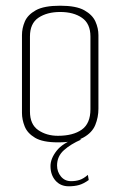

<svg xmlns="http://www.w3.org/2000/svg" viewBox="-20 -495 422 673"><path d="M183 4Q130 4 103 -12Q76 -28 66.5 -52Q57 -76 57 -99V-372Q57 -396 67 -419.5Q77 -443 105.5 -459Q134 -475 191 -475Q247 -475 275.5 -459Q304 -443 314.5 -419.5Q325 -396 325 -372V-114Q325 -84 314 -57Q303 -30 272.5 -13Q242 4 183 4ZM183 -19Q236 -19 266.5 -40.5Q297 -62 297 -112V-367Q297 -412 267.5 -432.5Q238 -453 191 -453Q145 -453 115 -433Q85 -413 85 -367V-104Q85 -59 114 -39Q143 -19 183 -19ZM221 158Q192 158 174.5 138Q157 118 157 87Q157 61 178.5 33.5Q200 6 247 -10L265 -6Q228 10 204 31.5Q180 53 180 85Q180 107 193.5 123.5Q207 140 229 140Q246 140 259.5 135.5Q273 131 288 118L291 136Q273 149 257 153.5Q241 158 221 158Z"/></svg>

Font: Smooch Sans Thin ExtraLight
Style: Regular
Weight: 250
Version: Version 1.010